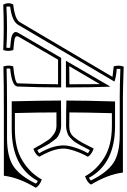

<svg xmlns="http://www.w3.org/2000/svg" viewBox="184 -966 803 1216"><g transform="rotate(90 586.0 -357.5)"><path d="M511.2 -323.2H355.5L210.4 -74.2Q203.6 -59.6 210.9 -54.4Q218.3 -49.3 225.6 -47.6Q232.9 -45.9 255.1 -43.5Q277.3 -41 294.4 -40Q305.2 -8.8 294.4 23.9Q151.4 18.1 6.3 23.9Q-9.8 -7.8 5.4 -39.1Q99.1 -49.8 117.2 -80.1L464.4 -668Q452.1 -669.9 397.5 -675.8Q388.2 -710 399.4 -738.8Q549.3 -733.9 598.1 -733.9H1070.3Q1082.5 -638.2 1146.5 -532.2Q1135.3 -508.8 1094.2 -494.1Q1054.2 -566.9 976.3 -615.5Q898.4 -664.1 774.4 -664.1H694.3Q689.5 -488.8 689.5 -395Q720.2 -394 778.3 -394Q819.3 -394 843.8 -421.6Q868.2 -449.2 897.5 -507.8L918.5 -548.8Q959.5 -534.2 970.2 -511.2Q948.2 -473.1 933.3 -429Q918.5 -384.8 918.5 -357.9Q918.5 -293 970.2 -205.1Q958.5 -180.2 920.4 -167Q902.3 -196.8 894.5 -212.9Q874.5 -246.1 863 -262.5Q851.6 -278.8 828.4 -295.4Q805.2 -312 777.3 -313H689.5Q689.5 -205.1 693.4 -49.8H794.4Q918.5 -49.8 996.3 -98.4Q1074.2 -147 1114.3 -220.2Q1155.3 -205.1 1166.5 -182.1Q1102.5 -76.2 1090.3 20H685.5Q492.2 20 398.4 22.9Q388.2 -8.8 397.5 -39.1Q504.4 -49.8 505.4 -67.9Q510.3 -195.8 511.2 -323.2ZM524.4 -651.9H526.4Q531.2 -537.1 531.2 -373H362.3ZM344.2 -342.8H531.2Q531.2 -205.1 525.4 -66.9Q524.4 -30.8 412.1 -20Q410.2 -2.9 412.1 2.9Q506.3 0 639.2 0H850.6Q970.2 0 1030.8 -41Q1091.3 -82 1140.1 -182.1Q1136.2 -189.9 1123.5 -194.8Q1034.2 -29.8 795.4 -29.8H619.1Q614.3 -243.2 614.3 -341.8L773.4 -342.8Q794.4 -342.8 813 -335.9Q831.5 -329.1 842.5 -322Q853.5 -314.9 867.9 -294.9Q882.3 -274.9 888.4 -265.9Q894.5 -256.8 908.9 -228.5Q923.3 -200.2 928.2 -191.9Q943.4 -198.2 947.3 -205.1Q898.4 -288.1 898.4 -357.9Q898.4 -388.2 912.4 -431.6Q926.3 -475.1 947.3 -511.2Q943.4 -518.1 928.2 -523.9Q924.3 -517.1 912.8 -494.6Q901.4 -472.2 897.9 -465.6Q894.5 -459 884 -441.4Q873.5 -423.8 867.4 -418Q861.3 -412.1 849.9 -400.6Q838.4 -389.2 827.9 -385Q817.4 -380.9 803.5 -377.4Q789.6 -374 773.4 -374Q668.5 -374 614.3 -376Q614.3 -494.1 620.1 -684.1H775.4Q1014.2 -684.1 1103.5 -519Q1116.2 -523.9 1120.1 -532.2Q1071.3 -631.8 1010.7 -672.9Q950.2 -713.9 830.6 -713.9H584.5Q523.4 -713.9 413.6 -717.8V-694.8Q466.3 -690.9 494.1 -680.2L134.3 -69.8Q110.4 -30.8 20.5 -20Q18.6 -14.2 18.6 -8.1Q18.6 -2 20.5 3.9Q158.2 -3.9 279.3 3.9Q281.2 -3.9 281.2 -8.1Q281.2 -12.2 279.3 -20Q234.4 -23.9 221.4 -26.4Q208.5 -28.8 201.4 -31.7Q194.3 -34.7 187.5 -40.3Q180.7 -45.9 180.2 -53.7Q179.7 -61.5 185.5 -70.8ZM511.2 -395 510.3 -587.9 396.5 -394Z"/></g></svg>

Font: Jacques Francois Shadow
Style: Regular
Weight: 400
Designer: Alexei Vanyashin, Nikita Kanarev (i@xarsok.ru)
Foundry: Cyreal (www.cyreal.org)
Version: Version 1.003